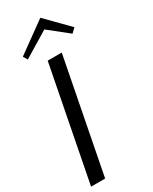

<svg xmlns="http://www.w3.org/2000/svg" viewBox="-236 -930 783 982"><g transform="rotate(-30 155.0 -439.0)"><path d="M-12 0H71L201 -669H118ZM18 -750 33 -725 183 -816 297 -725 322 -749 195 -878Z"/></g></svg>

Font: KpSans
Style: Italic
Weight: 400
Italic angle: -11°
Version: Version 0.66